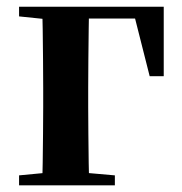

<svg xmlns="http://www.w3.org/2000/svg" viewBox="-20 -556 547 576"><path d="M105.9 0Q107.6 -25.5 108.1 -67.4Q108.6 -109.4 109.1 -154.7Q109.6 -200 109.6 -234.8V-292.5Q109.6 -331.7 109.1 -378.5Q108.6 -425.4 108.1 -468.2Q107.6 -511 105.9 -535.7H247.6Q246.6 -511 246.1 -468.2Q245.6 -425.4 245.1 -378.5Q244.6 -331.7 244.6 -292.5V-234.8Q244.6 -200 245.1 -154.7Q245.6 -109.4 246.1 -67.4Q246.6 -25.5 247.6 0ZM176.9 -500.4V-535.7H471.2L471.2 -327.4H429L378.4 -527.4L413 -500.4ZM37.2 0V-29.9L145.7 -40.2H207.3L324.6 -29.9V0ZM37.2 -506.8V-535.7H176.9V-495.5H147Z"/></svg>

Font: Noto Serif TC
Style: Regular
Weight: 200
Designer: Ryoko NISHIZUKA 西塚涼子 (kana & ideographs); Frank Grießhammer (Latin, Greek & Cyrillic); Wenlong ZHANG 张文龙 (bopomofo); San
Foundry: Adobe
Version: Version 2.001;hotconv 1.1.0;makeotfexe 2.6.0